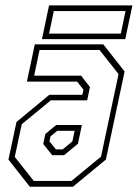

<svg xmlns="http://www.w3.org/2000/svg" viewBox="-20 -708 522 728"><path d="M93 0 12 -103 42.5 -245.5 167 -348.5H292L296.5 -368L272.5 -398.5H82L112 -540H371.5L452.5 -437L381.5 -103L256.5 0ZM108 -22H251L363 -114L429.5 -427L357.5 -518.5H130L109.5 -421H287.5L321 -378L310.5 -327.5H172.5L62.5 -237L36 -113ZM178 -119.5 144 -162 152 -200 193 -234H290.5L275.5 -163L223 -119.5ZM192 -141.5H217.5L254.5 -172L263 -212H197L171.5 -191L167.5 -172ZM139 -559.5 166 -687.5H482L455 -559.5ZM166 -580.5H438L456 -666H184Z"/></svg>

Font: Tourney Condensed ExtraLight
Style: Italic
Weight: 200
Width: 3
Italic angle: -12°
Designer: Tyler Finck
Foundry: Etcetera Type Co
Version: Version 1.010; ttfautohint (v1.8.3)